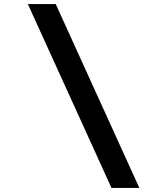

<svg xmlns="http://www.w3.org/2000/svg" viewBox="-20 -801 786 937"><path d="M660 116H524L116 -781H252Z"/></svg>

Font: DM Sans 16pt ExtraBold
Style: Italic
Weight: 800
Italic angle: -10°
Version: Version 4.004;gftools[0.9.30]